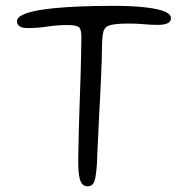

<svg xmlns="http://www.w3.org/2000/svg" viewBox="-20 -616 636 656"><path d="M279 20.5Q263 20.5 255.8 4.5Q248.5 -11.5 247.5 -50.5Q247 -68 247.8 -101.2Q248.5 -134.5 249.5 -176.5Q250.5 -218.5 252.2 -264.5Q254 -310.5 255.2 -354Q256.5 -397.5 257.2 -433.5Q258 -469.5 258 -491.5Q258 -517 248.8 -523.8Q239.5 -530.5 209.5 -530.5Q175.5 -530.5 141.2 -525.2Q107 -520 74.5 -520Q64 -520 55.8 -522.2Q47.5 -524.5 42.8 -530Q38 -535.5 38 -544Q38 -554.5 53 -563Q68 -571.5 96 -577.8Q124 -584 164.2 -588Q204.5 -592 255.5 -594Q306.5 -596 366.5 -596Q397 -596 426 -594.8Q455 -593.5 480 -590.5Q505 -587.5 523.8 -582.8Q542.5 -578 553.2 -571Q564 -564 564 -555Q564 -545.5 558.5 -540.5Q553 -535.5 543 -533.2Q533 -531 519 -531Q494 -531 472.2 -533.2Q450.5 -535.5 422 -535.5Q378 -535.5 358.2 -530.5Q338.5 -525.5 333.8 -509.5Q329 -493.5 328.5 -460Q328.5 -436.5 327.5 -409Q326.5 -381.5 325.2 -350.5Q324 -319.5 322.2 -287Q320.5 -254.5 318.8 -222.5Q317 -190.5 315.8 -160Q314.5 -129.5 313 -102.8Q311.5 -76 311 -54Q309 -25 305.8 -8.8Q302.5 7.5 296.2 14Q290 20.5 279 20.5Z"/></svg>

Font: Gluten ExtraLight
Style: Regular
Weight: 250
Designer: Tyler Finck
Foundry: Etcetera Type Company
Version: Version 1.300